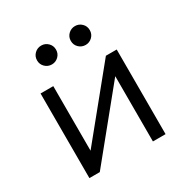

<svg xmlns="http://www.w3.org/2000/svg" viewBox="-160 -821 920 953"><g transform="rotate(-30 300.5 -345.0)"><path d="M82 0V-485H155V-115L456.5 -485H518.5V0H446V-374L141.5 0ZM203.5 -581.5Q181 -581.5 165 -597Q149 -612.5 149 -635.5Q149 -658.5 165 -674Q181 -689.5 203.5 -689.5Q225.5 -689.5 241.5 -674Q257.5 -658.5 257.5 -635.5Q257.5 -612.5 241.5 -597Q225.5 -581.5 203.5 -581.5ZM397 -581.5Q374.5 -581.5 358.5 -597Q342.5 -612.5 342.5 -635.5Q342.5 -658.5 358.5 -674Q374.5 -689.5 397 -689.5Q419 -689.5 435 -674Q451 -658.5 451 -635.5Q451 -612.5 435 -597Q419 -581.5 397 -581.5Z"/></g></svg>

Font: Geologica ExtraLight
Style: Regular
Weight: 200
Designer: Sindre Bremnes, Frode Helland
Foundry: Monokrom Skriftforlag AS
Version: Version 1.010; ttfautohint (v1.8.4.7-5d5b);gftools[0.9.28]